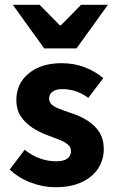

<svg xmlns="http://www.w3.org/2000/svg" viewBox="-20 -773 483 805"><path d="M211.2 12Q161.8 12 110.1 -7.2Q58.4 -26.4 20.8 -62.3L83.3 -145Q117.5 -118.2 150.9 -107.5Q184.3 -96.7 214.9 -96.7Q247.7 -96.7 262.7 -108.4Q277.7 -120.1 277.7 -139.5Q277.7 -155.9 264.6 -167Q251.5 -178.1 229.7 -186.7Q208 -195.3 180.7 -205.3Q145.4 -218.3 115.3 -238Q85.2 -257.6 66.8 -285.9Q48.5 -314.2 48.5 -352.8Q48.5 -422.6 100.6 -465.4Q152.7 -508.1 238.2 -508.1Q291.8 -508.1 336.6 -490.4Q381.4 -472.8 413 -445.2L350.4 -362.8Q323.3 -382.3 296.1 -390.8Q269 -399.4 242.5 -399.4Q213.8 -399.4 199.9 -388.5Q185.9 -377.6 185.9 -359.7Q185.9 -345.6 195.7 -335.8Q205.5 -326 226.1 -317.7Q246.7 -309.3 278.1 -299Q316.1 -286.8 347.4 -267Q378.6 -247.2 396.9 -218.2Q415.1 -189.3 415.1 -148.2Q415.1 -103.4 391.8 -67.1Q368.4 -30.9 323.1 -9.4Q277.8 12 211.2 12ZM165.3 -570 33.6 -753H146.1L231 -666.6H235L320 -753H432.5L300.8 -570Z"/></svg>

Font: Mada
Style: Regular
Weight: 400
Designer: Khaled Hosny
Version: Version 1.5